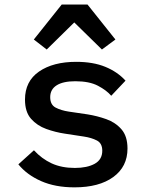

<svg xmlns="http://www.w3.org/2000/svg" viewBox="-20 -794 640 826"><path d="M300.5 12Q217.5 12 156.5 -15Q95.5 -42 59 -87L126 -147.5Q159.5 -111 202.2 -91.2Q245 -71.5 302 -71.5Q355 -71.5 387.5 -89.5Q420 -107.5 420 -145.5Q420 -177.5 397 -189.5Q374 -201.5 341 -206.5L259 -219Q218.5 -225 179 -239.2Q139.5 -253.5 113.5 -283Q87.5 -312.5 87.5 -365.5Q87.5 -444.5 148 -486.2Q208.5 -528 308 -528Q380.5 -528 433 -506.5Q485.5 -485 520 -447L458.5 -382Q438.5 -405.5 401.5 -425Q364.5 -444.5 304 -444.5Q251.5 -444.5 223.8 -427Q196 -409.5 196 -376Q196 -343.5 219.2 -331.2Q242.5 -319 275 -314L356.5 -302Q397.5 -295.5 437 -281.5Q476.5 -267.5 502.5 -237.8Q528.5 -208 528.5 -155Q528.5 -77 467.5 -32.5Q406.5 12 300.5 12ZM245.5 -774.5H356.5L476.5 -624L418.5 -581L299.5 -697.5L181 -581L125.5 -624Z"/></svg>

Font: Lilex Medium
Style: Regular
Weight: 500
Designer: Mike Abbink, Paul van der Laan, Pieter van Rosmalen, Mikhael Khrustik
Foundry: Mikhael Khrustik
Version: Version 1.100